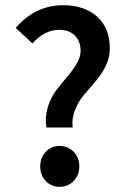

<svg xmlns="http://www.w3.org/2000/svg" viewBox="-20 -702 484 734"><path d="M157.2 -214.8Q151.4 -255.4 162.6 -292Q173.8 -328.6 194.3 -355.7Q214.8 -382.8 235.8 -407.2Q256.8 -431.6 272.5 -457.5Q288.1 -483.4 288.1 -507.8Q288.1 -543.9 266.4 -565.9Q244.6 -587.9 207 -587.9Q150.4 -587.9 104 -536.1L40 -595.2Q115.2 -682.1 221.2 -682.1Q301.8 -682.1 350.8 -638.9Q399.9 -595.7 399.9 -516.1Q399.9 -481.4 383.8 -449.2Q367.7 -417 345.7 -391.6Q323.7 -366.2 302 -340.6Q280.3 -314.9 267.1 -282.7Q253.9 -250.5 257.8 -214.8ZM261.5 -10Q239.7 12.2 208 12.2Q176.3 12.2 155 -10Q133.8 -32.2 133.8 -65.9Q133.8 -99.6 155 -121.8Q176.3 -144 208 -144Q239.7 -144 261.5 -121.8Q283.2 -99.6 283.2 -65.9Q283.2 -32.2 261.5 -10Z"/></svg>

Font: Source Sans 3 Semibold
Style: Regular
Weight: 600
Designer: Paul D. Hunt
Foundry: Adobe
Version: Version 3.052;hotconv 1.1.0;makeotfexe 2.6.0